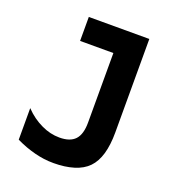

<svg xmlns="http://www.w3.org/2000/svg" viewBox="-135 -835 871 955"><g transform="rotate(20 301.0 -357.5)"><path d="M255.9 14.2Q227.5 14.2 204.1 11Q180.7 7.8 155.3 1.5Q130.4 -4.9 105.5 -13.9Q80.6 -22.9 53.2 -36.1V-203.1Q74.2 -181.2 96.7 -165Q119.1 -148.9 143.1 -137.7Q189.9 -115.2 239.3 -115.2Q295.4 -115.2 321.8 -143.6Q348.1 -171.9 348.1 -233.9V-602.1H171.9V-729H492.2V-233.9Q492.2 -100.6 436.5 -43.5Q408.2 -14.2 361.6 0Q314.9 14.2 255.9 14.2Z"/></g></svg>

Font: Hack
Style: Bold
Weight: 700
Monospace: yes
Designer: Christopher Simpkins
Foundry: Christopher Simpkins
Version: Version 2.017